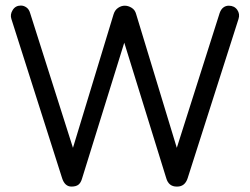

<svg xmlns="http://www.w3.org/2000/svg" viewBox="-20 -688 922 708"><path d="M243.5 0Q219 0 209 -31L22 -618Q16.5 -634.5 26.8 -651Q37 -667.5 57 -667.5Q67.5 -667.5 77.2 -660.8Q87 -654 91 -640L259 -111.5H239.5L399 -636Q404 -651.5 415.8 -659.2Q427.5 -667 440 -667Q453 -667 465.5 -659.2Q478 -651.5 482 -636L641.5 -111.5H622L790 -640Q795 -654 803.8 -660.5Q812.5 -667 823.5 -667Q844 -667 854.8 -651.8Q865.5 -636.5 859.5 -618L672 -31Q662 0 633.5 0H631.5Q602 0 593 -31L428.5 -562H448L283 -31Q278.5 -14.5 269.5 -7.2Q260.5 0 243.5 0Z"/></svg>

Font: Jura Light SemiBold
Style: Regular
Weight: 600
Version: Version 5.106